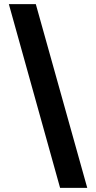

<svg xmlns="http://www.w3.org/2000/svg" viewBox="-20 -799 467 933"><path d="M404 114H272L23 -779H154Z"/></svg>

Font: DM Sans 17pt
Style: Bold
Weight: 700
Version: Version 4.004;gftools[0.9.30]